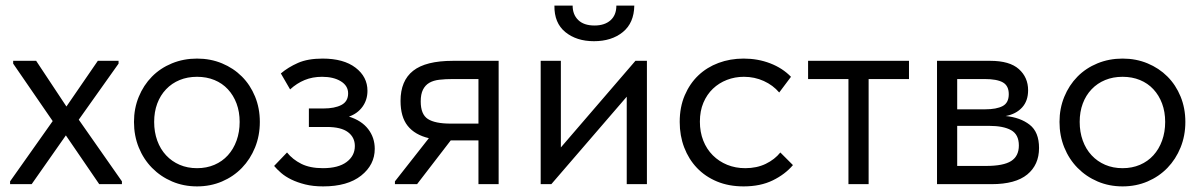

<svg xmlns="http://www.w3.org/2000/svg" viewBox="-20 -657 4291 685"><path d="M16 -10 168 -225 27 -430V-440H109L217 -277L329 -440H403V-430L261 -230L415 -10V0H334L215 -174L93 0H16Z M683 8Q635 8 594 -9.5Q553 -27 522.5 -58Q492 -89 475 -131Q458 -173 458 -222Q458 -270 475 -311.5Q492 -353 522 -383.5Q552 -414 593.5 -431Q635 -448 683 -448Q731 -448 772 -431Q813 -414 843 -384Q873 -354 890 -312.5Q907 -271 907 -222Q907 -173 890 -131Q873 -89 843 -58Q813 -27 772 -9.5Q731 8 683 8ZM683 -57Q717 -57 745 -69Q773 -81 793 -103Q813 -125 824 -155.5Q835 -186 835 -222Q835 -258 824 -287.5Q813 -317 793 -338.5Q773 -360 745 -371.5Q717 -383 683 -383Q649 -383 621 -371.5Q593 -360 572.5 -338.5Q552 -317 541 -287.5Q530 -258 530 -222Q530 -186 541 -155.5Q552 -125 572.5 -103Q593 -81 621 -69Q649 -57 683 -57Z M1133 8Q1097 8 1069 1Q1041 -6 1019.5 -16.5Q998 -27 983 -40Q968 -53 958 -65L1004 -113Q1024 -88 1055 -72.5Q1086 -57 1132 -57Q1187 -57 1216.5 -79Q1246 -101 1246 -136Q1246 -167 1221.5 -185.5Q1197 -204 1146 -204H1082V-270H1134Q1174 -270 1198 -282.5Q1222 -295 1222 -324Q1222 -351 1196 -367Q1170 -383 1129 -383Q1095 -383 1067 -371.5Q1039 -360 1015 -338L982 -395Q1008 -417 1043 -432.5Q1078 -448 1131 -448Q1206 -448 1248.5 -415.5Q1291 -383 1291 -333Q1291 -301 1273.5 -276.5Q1256 -252 1225 -241Q1270 -227 1293.5 -196.5Q1317 -166 1317 -126Q1317 -69 1268.5 -30.5Q1220 8 1133 8Z M1389 -10 1510 -164Q1460 -176 1434.5 -208Q1409 -240 1409 -297Q1409 -369 1454 -404.5Q1499 -440 1596 -440H1759V0H1687V-156H1588L1468 0H1389ZM1687 -216V-375H1596Q1569 -375 1547.5 -372.5Q1526 -370 1511.5 -361.5Q1497 -353 1489 -337Q1481 -321 1481 -295Q1481 -249 1506.5 -232.5Q1532 -216 1588 -216Z M1909 -440H1981V-131L2247 -440H2288V0H2216V-312L1947 0H1909ZM2099 -510Q2037 -510 1997 -542.5Q1957 -575 1958 -637H2023Q2023 -605 2043 -585.5Q2063 -566 2101 -566Q2137 -566 2158 -584.5Q2179 -603 2179 -637H2243Q2242 -575 2202 -542.5Q2162 -510 2099 -510Z M2633 8Q2580 8 2538 -9.5Q2496 -27 2466.5 -58Q2437 -89 2421 -131Q2405 -173 2405 -222Q2405 -275 2423 -317Q2441 -359 2471.5 -388Q2502 -417 2543.5 -432.5Q2585 -448 2633 -448Q2684 -448 2728 -431Q2772 -414 2802 -383L2760 -327Q2738 -353 2705 -368Q2672 -383 2634 -383Q2602 -383 2573.5 -372Q2545 -361 2523.5 -340.5Q2502 -320 2489.5 -290.5Q2477 -261 2477 -223Q2477 -186 2489 -155.5Q2501 -125 2523 -103Q2545 -81 2574.5 -69Q2604 -57 2639 -57Q2680 -57 2712 -72.5Q2744 -88 2764 -113L2809 -68Q2781 -35 2737 -13.5Q2693 8 2633 8Z M3007 -375H2863V-440H3223V-375H3079V0H3007Z M3323 -440H3513Q3582 -440 3615 -410.5Q3648 -381 3648 -335Q3648 -297 3626.5 -273.5Q3605 -250 3568 -243Q3620 -238 3653.5 -212Q3687 -186 3687 -129Q3687 -69 3645 -34.5Q3603 0 3518 0H3323ZM3395 -208V-65H3498Q3560 -65 3587.5 -82.5Q3615 -100 3615 -138Q3615 -177 3587.5 -192.5Q3560 -208 3508 -208ZM3395 -375V-267H3495Q3535 -267 3557 -278.5Q3579 -290 3579 -321Q3579 -351 3558 -363Q3537 -375 3493 -375Z M3985 8Q3937 8 3896 -9.5Q3855 -27 3824.5 -58Q3794 -89 3777 -131Q3760 -173 3760 -222Q3760 -270 3777 -311.5Q3794 -353 3824 -383.5Q3854 -414 3895.5 -431Q3937 -448 3985 -448Q4033 -448 4074 -431Q4115 -414 4145 -384Q4175 -354 4192 -312.5Q4209 -271 4209 -222Q4209 -173 4192 -131Q4175 -89 4145 -58Q4115 -27 4074 -9.5Q4033 8 3985 8ZM3985 -57Q4019 -57 4047 -69Q4075 -81 4095 -103Q4115 -125 4126 -155.5Q4137 -186 4137 -222Q4137 -258 4126 -287.5Q4115 -317 4095 -338.5Q4075 -360 4047 -371.5Q4019 -383 3985 -383Q3951 -383 3923 -371.5Q3895 -360 3874.5 -338.5Q3854 -317 3843 -287.5Q3832 -258 3832 -222Q3832 -186 3843 -155.5Q3854 -125 3874.5 -103Q3895 -81 3923 -69Q3951 -57 3985 -57Z"/></svg>

Font: Tilda Sans
Style: Regular
Weight: 400
Designer: ParaType Ltd
Foundry: ParaType Ltd
Version: Version 1.009